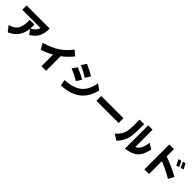

<svg xmlns="http://www.w3.org/2000/svg" viewBox="529 -2847 4942 4942"><g transform="rotate(45 3000.0 -376.5)"><path d="M88.9 -603.5V-760.7H930.7Q930.7 -580.1 872.6 -468.8Q814.5 -357.4 674.8 -270.5L575.2 -399.4Q556.6 -223.6 476.1 -112.3Q395.5 -1 236.3 71.3L117.2 -78.1Q271.5 -113.3 340.8 -216.3Q410.2 -319.3 410.2 -514.6L409.2 -554.7H580.1L581.1 -517.6Q581.1 -466.8 576.2 -411.1Q657.2 -451.2 696.8 -495.1Q736.3 -539.1 752.9 -603.5Z M1062.5 -373Q1311.5 -446.3 1472.7 -551.3Q1633.8 -656.2 1764.6 -831.1L1901.4 -717.8Q1780.3 -567.4 1631.8 -455.1L1633.8 74.2H1466.8L1464.8 -346.7Q1318.4 -265.6 1152.3 -212.9Z M2054.7 -432.6 2147.5 -569.3Q2340.8 -488.3 2451.2 -418L2361.3 -279.3Q2232.4 -363.3 2054.7 -432.6ZM2135.7 -93.8Q2446.3 -109.4 2602.5 -238.8Q2758.8 -368.2 2807.6 -644.5L2957 -535.2Q2892.6 -247.1 2700.2 -97.2Q2507.8 52.7 2169.9 71.3ZM2159.2 -662.1 2252 -797.9Q2461.9 -702.1 2553.7 -640.6L2462.9 -502Q2329.1 -592.8 2159.2 -662.1Z M3095.7 -296.9V-471.7H3904.3V-296.9Z M4025.4 -33.2Q4133.8 -123 4178.7 -233.4Q4223.6 -343.8 4223.6 -510.7V-739.3H4388.7V-548.8Q4388.7 -317.4 4347.7 -190.4Q4306.6 -63.5 4186.5 67.4ZM4484.4 55.7V-792H4644.5V-166Q4789.1 -210 4828.1 -501L4979.5 -407.2Q4937.5 -182.6 4826.2 -78.1Q4714.8 26.4 4484.4 55.7Z M5216.8 78.1V-829.1H5385.7V-563.5Q5652.3 -469.7 5902.3 -330.1L5819.3 -176.8Q5737.3 -225.6 5615.2 -286.1Q5493.2 -346.7 5385.7 -390.6V78.1ZM5649.4 -727.5 5729.5 -749Q5765.6 -694.3 5805.7 -597.7L5725.6 -571.3Q5680.7 -677.7 5649.4 -727.5ZM5774.4 -760.7 5851.6 -782.2Q5894.5 -714.8 5928.7 -632.8L5849.6 -607.4Q5810.5 -705.1 5774.4 -760.7Z"/></g></svg>

Font: GenEi M Gothic v2 Heavy
Style: Regular
Weight: 800
Version: Version 2.0